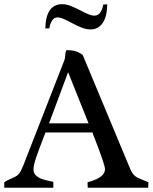

<svg xmlns="http://www.w3.org/2000/svg" viewBox="-22 -882 717 902"><path d="M191.9 -259.8 182.6 -236.3Q160.6 -179.2 147.9 -142.3Q135.3 -105.5 135.3 -85.4Q135.3 -67.9 148.2 -56.6Q161.1 -45.4 178 -40Q194.8 -34.7 219.2 -29.8L228.5 -27.8V0H-2V-25.4Q4.9 -30.8 12 -34.4Q19 -38.1 29.8 -42.5Q46.9 -49.3 57.4 -56.6Q67.9 -64 76.2 -79.6Q81.1 -89.4 86.2 -101.8Q91.3 -114.3 92.8 -118.2L98.6 -133.3L281.2 -601.1Q283.2 -606.4 284.2 -619.6Q284.7 -629.4 285.9 -635.5Q287.1 -641.6 290.5 -646.5Q314.5 -646.5 331.8 -641.6Q349.1 -636.7 366.7 -623.5L590.8 -85.9Q597.2 -70.8 605.5 -61.8Q613.8 -52.7 622.8 -48.1Q631.8 -43.5 647.5 -37.1Q660.6 -32.7 675.3 -25.4L674.3 0H390.1L389.2 -25.4Q412.1 -32.2 428.5 -39.1Q444.8 -45.9 458 -58.1Q471.2 -70.3 471.2 -87.9Q471.2 -107.4 422.4 -232.9Q419.4 -240.2 416.7 -247.1Q414.1 -253.9 412.1 -259.8ZM297.9 -543 208.5 -302.7H394ZM269 -862.3Q289.1 -862.3 309.3 -854.5Q329.6 -846.7 357.9 -832Q380.4 -820.3 394.8 -814.5Q409.2 -808.6 421.4 -808.6Q437.5 -808.6 448 -821.8Q458.5 -835 463.4 -861.3H481.9Q481 -804.2 460.2 -773.9Q439.5 -743.7 403.3 -743.7Q383.3 -743.7 362.1 -752Q340.8 -760.3 312 -775.9Q288.1 -788.6 273.7 -794.4Q259.3 -800.3 248 -800.3Q232.9 -800.3 223.4 -786.6Q213.9 -772.9 209.5 -748.5H190.9Q192.4 -806.6 212.6 -834.5Q232.9 -862.3 269 -862.3Z"/></svg>

Font: Radley
Style: Regular
Weight: 400
Designer: Vernon Adams
Foundry: Vernon Adams
Version: Version 1.003; ttfautohint (v1.6)